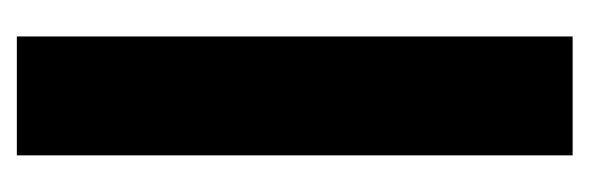

<svg xmlns="http://www.w3.org/2000/svg" viewBox="-256 -444 700 228"><g transform="rotate(-90 94.0 -330.0)"><path d="M23.5 -660H164.7V0H23.5Z"/></g></svg>

Font: Bricolage Grotesque 96pt Condensed ExBd
Style: Regular
Weight: 800
Width: 3
Designer: Mathieu Triay
Foundry: Atelier Triay
Version: Version 1.001;Glyphs 3.2 (3207)